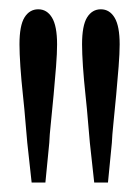

<svg xmlns="http://www.w3.org/2000/svg" viewBox="-20 -823 293 409"><path d="M61.5 -803.2Q80.1 -803.2 90.8 -785.4Q101.6 -767.6 101.6 -728.5Q101.6 -710 99.4 -681.2Q97.2 -652.3 94.2 -620.8Q91.3 -589.4 88.4 -561.3Q85.4 -533.2 85 -519L76.7 -434.1H47.4L38.1 -519Q36.6 -533.2 34.4 -561.3Q32.2 -589.4 28.8 -620.8Q25.4 -652.3 23.4 -681.2Q21.5 -710 21.5 -728.5Q21.5 -768.6 32.2 -785.9Q43 -803.2 61.5 -803.2ZM194.8 -803.2Q213.4 -803.2 224.1 -785.4Q234.9 -767.6 234.9 -728.5Q234.9 -710 232.7 -681.2Q230.5 -652.3 227.5 -620.8Q224.6 -589.4 221.7 -561.3Q218.8 -533.2 218.3 -519L210 -434.1H180.7L171.4 -519Q169.9 -533.2 167.7 -561.3Q165.5 -589.4 162.1 -620.8Q158.7 -652.3 156.7 -681.2Q154.8 -710 154.8 -728.5Q154.8 -768.6 165.5 -785.9Q176.3 -803.2 194.8 -803.2Z"/></svg>

Font: Scarab Serif
Style: Regular
Weight: 400
Designer: John Roberts
Foundry: Scarab
Version: 1.0